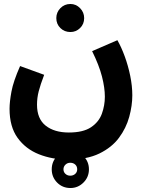

<svg xmlns="http://www.w3.org/2000/svg" viewBox="-20 -571 735 965"><path d="M28 -24Q28 -59 37.5 -110.5Q47 -162 81 -239L202 -195Q183 -145 174.5 -112Q166 -79 166 -45Q166 26 209.5 60.5Q253 95 326 95Q398 95 437.5 68.5Q477 42 492 0.5Q507 -41 507 -85Q507 -130 492.5 -186.5Q478 -243 443 -314L570 -369Q590 -334 607 -287.5Q624 -241 634.5 -190Q645 -139 645 -92Q645 -40 629.5 16.5Q614 73 578 121.5Q542 170 479.5 200.5Q417 231 322 231Q243 231 176 204.5Q109 178 68.5 122Q28 66 28 -24ZM334 -410Q304 -410 283.5 -430Q263 -450 263 -480Q263 -509 283.5 -530Q304 -551 334 -551Q362 -551 382.5 -530Q403 -509 403 -480Q403 -450 382.5 -430Q362 -410 334 -410ZM334 374Q294 374 267 346.5Q240 319 240 280Q240 241 267 213.5Q294 186 334 186Q372 186 399.5 213.5Q427 241 427 280Q427 319 399.5 346.5Q372 374 334 374ZM333 312Q348 312 358 303Q368 294 368 280Q368 265 358 256Q348 247 333 247Q319 247 309 256.5Q299 266 299 280Q299 294 309 303Q319 312 333 312Z"/></svg>

Font: Noto Sans Arabic SemCond
Style: Bold
Weight: 700
Width: 4
Designer: Monotype Design Team, Nadine Chahine, Nizar Qandah and Khaled Hosny
Foundry: Monotype Imaging Inc.
Version: Version 2.012; ttfautohint (v1.8.4.7-5d5b)